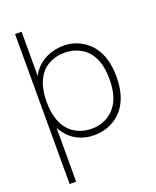

<svg xmlns="http://www.w3.org/2000/svg" viewBox="-178 -852 977 1203"><g transform="rotate(-20 310.5 -250.0)"><path d="M579 -282.5Q579 -153.5 520 -76Q484 -31 434 -7.8Q384 15.5 324 15.5Q264 15.5 214.8 -9.2Q165.5 -34 133.5 -81Q130 -85 126 -92Q122 -99 116.5 -108.5V250H73V-750H116.5V-455Q120 -461.5 124 -468.5Q128 -475.5 133.5 -483.5Q150 -506 171.8 -523.8Q193.5 -541.5 219.2 -553.5Q245 -565.5 273.8 -571.8Q302.5 -578 332.5 -578Q388.5 -578 437.5 -554Q486.5 -530 520 -487.5Q579 -410.5 579 -282.5ZM532.5 -282.5Q532.5 -398 483.5 -460.5Q456.5 -496 414.2 -515.2Q372 -534.5 324 -534.5Q299.5 -534.5 276 -529.8Q252.5 -525 231.5 -515.8Q210.5 -506.5 193 -492.5Q175.5 -478.5 162.5 -460.5Q113.5 -395.5 113.5 -282.5Q113.5 -168 162.5 -103Q189.5 -66.5 232 -47.2Q274.5 -28 324 -28Q372 -28 414.2 -47.8Q456.5 -67.5 483.5 -104Q532.5 -166.5 532.5 -282.5Z"/></g></svg>

Font: Russisch Sans ExtraLight
Style: Regular
Weight: 200
Width: 4
Designer: Michael Sharanda (font) & Cristiano Sobral (main changes)
Foundry: Michael Sharanda
Version: Version 2.00;September 8, 2020;FontCreator 13.0.0.2681 64-bi